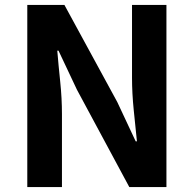

<svg xmlns="http://www.w3.org/2000/svg" viewBox="-20 -761 789 781"><path d="M91 0V-741H242L457 -346L532 -186H537Q531 -244 524 -313Q517 -382 517 -445V-741H657V0H506L293 -396L218 -555H213Q218 -495 225 -428Q232 -361 232 -297V0Z"/></svg>

Font: Noto Sans KR Thin
Style: Bold
Weight: 700
Version: Version 2.004-H2;hotconv 1.0.118;makeotfexe 2.5.65603